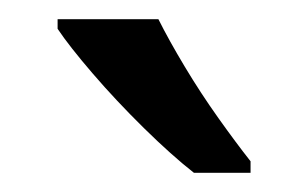

<svg xmlns="http://www.w3.org/2000/svg" viewBox="-20 -786 321 200"><path d="M145 -766Q156 -744 172.5 -716.5Q189 -689 207.5 -663Q226 -637 241 -618V-606H182Q159 -624 130 -652.5Q101 -681 76.5 -709.5Q52 -738 40 -756V-766Z"/></svg>

Font: Noto Sans Tagalog
Style: Regular
Weight: 400
Designer: Monotype Design Team
Foundry: Monotype Imaging Inc.
Version: Version 2.001; ttfautohint (v1.8.4.7-5d5b)